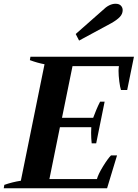

<svg xmlns="http://www.w3.org/2000/svg" viewBox="-38 -1002 733 1022"><path d="M383 -786 365 -821 508 -947Q543 -982 577 -982Q596 -982 605.5 -972Q615 -962 615 -948Q615 -928 600 -912Q585 -896 555 -879ZM675 -700 639 -523H606Q601 -537 597 -568.5Q593 -600 593 -625Q593 -636 595 -650H348L292 -375H458Q464 -392 474.5 -417Q485 -442 495 -461H519L474 -239H450Q447 -266 447 -295Q447 -318 448 -325H281L225 -49H478Q485 -75 510.5 -116.5Q536 -158 553 -175H585L532 0H-18L-15 -18Q28 -33 73 -40L199 -660Q161 -667 121 -682L124 -700Z"/></svg>

Font: Trirong
Style: Bold Italic
Weight: 700
Italic angle: -12°
Designer: Katatrad Team
Foundry: CadsonDemak
Version: Version 1.001